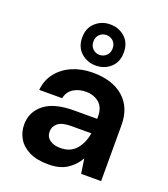

<svg xmlns="http://www.w3.org/2000/svg" viewBox="-142 -872 861 984"><g transform="rotate(20 288.5 -379.5)"><path d="M236 12Q172 12 131 -8.5Q90 -29 70 -63Q50 -97 50 -138Q50 -207 104 -250Q158 -293 266 -293H392V-305Q392 -356 363 -380Q334 -404 291 -404Q252 -404 223 -385.5Q194 -367 187 -331H62Q67 -385 98.5 -425Q130 -465 180 -486.5Q230 -508 292 -508Q398 -508 459 -455Q520 -402 520 -305V0H411L399 -80Q377 -40 337.5 -14Q298 12 236 12ZM265 -88Q320 -88 350.5 -124Q381 -160 389 -213H280Q229 -213 207 -194.5Q185 -176 185 -149Q185 -120 207 -104Q229 -88 265 -88ZM290 -547Q244 -547 210.5 -577Q177 -607 177 -659Q177 -711 210.5 -741Q244 -771 290 -771Q338 -771 371 -741Q404 -711 404 -659Q404 -607 371 -577Q338 -547 290 -547ZM290 -605Q312 -605 327.5 -620Q343 -635 343 -659Q343 -684 327.5 -698.5Q312 -713 290 -713Q269 -713 253.5 -698.5Q238 -684 238 -659Q238 -635 253.5 -620Q269 -605 290 -605Z"/></g></svg>

Font: Firefly Display
Style: Bold
Weight: 700
Designer: Colophon Foundry, Jonny Pinhorn
Foundry: Colophon Foundry
Version: Version 1.200; ttfautohint (v1.8.3)